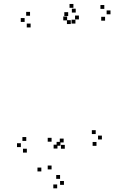

<svg xmlns="http://www.w3.org/2000/svg" viewBox="-20 -768 660 994"><path d="M309.5 -30.5V-50.5H289.5V-30.5ZM388.5 -667.5V-687.5H368.5V-667.5ZM370.5 -646V-666H350.5V-646ZM524 -661V-681H504V-661ZM552 -694V-714H532V-694ZM520 -722V-742H500V-722ZM360 -727.5V-747.5H340V-727.5ZM333 -685V-705H313V-685ZM372 -703V-723H352V-703ZM135.5 -686.5V-706.5H115.5V-686.5ZM107.5 -654.5V-674.5H87.5V-654.5ZM138.5 -626V-646H118.5V-626ZM346.5 -643.5V-663.5H326.5V-643.5ZM327.5 -662.5V-682.5H307.5V-662.5ZM247 -34.5V-54.5H227V-34.5ZM277.5 1V-19H257.5V1ZM479.5 -13V-33H459.5V-13ZM507.5 -46V-66H487.5V-46ZM475.5 -74V-94H455.5V-74ZM116 -38.5V-58.5H96V-38.5ZM88 -6.5V-26.5H68V-6.5ZM119 22V2H99V22ZM311 189V169H291V189ZM291 158V138H271V158ZM247 109V89H227V109ZM315.5 2V-18H295.5V2ZM293 -13.5V-33.5H273V-13.5ZM194 119.5V99.5H174V119.5ZM276 207V187H256V207Z"/></svg>

Font: Monaspace Radon Dots Var
Style: Regular
Weight: 400
Designer: Riley Cran and the Lettermatic Team
Version: Version 1.100 (Monaspace Radon Dots)